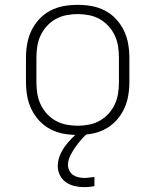

<svg xmlns="http://www.w3.org/2000/svg" viewBox="-20 -548 640 791"><path d="M300 8Q271 8 242.5 3Q214 -2 188 -15.5Q162 -29 142 -50.5Q122 -72 109.5 -98Q97 -124 92 -152.5Q87 -181 87 -210V-310Q87 -339 92 -367.5Q97 -396 109.5 -422Q122 -448 142 -469.5Q162 -491 188 -504.5Q214 -518 242.5 -523Q271 -528 300 -528Q329 -528 357.5 -523Q386 -518 412 -504.5Q438 -491 458 -469.5Q478 -448 490.5 -422Q503 -396 508 -367.5Q513 -339 513 -310V-210Q513 -181 508 -152.5Q503 -124 490.5 -98Q478 -72 458 -50.5Q438 -29 412 -15.5Q386 -2 357.5 3Q329 8 300 8ZM300 -30Q323 -30 346.5 -34.5Q370 -39 390.5 -50.5Q411 -62 427 -79.5Q443 -97 453 -118.5Q463 -140 466.5 -163.5Q470 -187 470 -210V-310Q470 -333 466.5 -356.5Q463 -380 453 -401.5Q443 -423 427 -440.5Q411 -458 390.5 -469.5Q370 -481 346.5 -485.5Q323 -490 300 -490Q277 -490 253.5 -485.5Q230 -481 209.5 -469.5Q189 -458 173 -440.5Q157 -423 147 -401.5Q137 -380 133.5 -356.5Q130 -333 130 -310V-210Q130 -187 133.5 -163.5Q137 -140 147 -118.5Q157 -97 173 -79.5Q189 -62 209.5 -50.5Q230 -39 253.5 -34.5Q277 -30 300 -30ZM327 223Q307 223 287.5 218.5Q268 214 252 203Q236 192 227 174Q218 156 218 137Q218 115 226 94.5Q234 74 246.5 56.5Q259 39 274 23.5Q289 8 306 -6L309 -8H342V0Q327 13 314 28Q301 43 289.5 59.5Q278 76 269 94.5Q260 113 260 132Q260 144 266 155.5Q272 167 282 173.5Q292 180 304 182.5Q316 185 328 185Q338 185 348.5 183.5Q359 182 369 181V219Q358 221 347.5 222Q337 223 327 223Z"/></svg>

Font: Iosevka SS04 XLt Ex
Style: Regular
Weight: 200
Width: 7
Monospace: yes
Designer: Belleve Invis
Foundry: Belleve Invis
Version: Version 19.0.0; ttfautohint (v1.8.4)